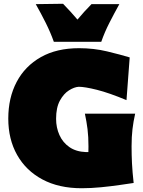

<svg xmlns="http://www.w3.org/2000/svg" viewBox="-20 -985 762 1020"><path d="M414 15Q292.5 15 205.2 -31.8Q118 -78.5 71 -161.8Q24 -245 24 -355Q24 -465.5 68.5 -549.8Q113 -634 197 -681.5Q281 -729 400 -729Q478 -729 548.8 -712Q619.5 -695 669 -680L652 -453Q560 -491.5 495.2 -507.8Q430.5 -524 398 -524Q374.5 -522.5 346.5 -505Q318.5 -487.5 298.2 -450.5Q278 -413.5 278 -354Q278 -307 295.8 -267.5Q313.5 -228 348.8 -203.5Q384 -179 437 -177Q443.5 -177 449.5 -177Q450 -192 450 -207Q450 -259 445 -299Q440 -339 431 -381H698Q688.5 -339 683.8 -299Q679 -259 679 -207Q679 -162 681.2 -116.8Q683.5 -71.5 690 -13Q662.5 -9 616.2 -2.2Q570 4.5 516.5 9.8Q463 15 414 15ZM266 -763Q248 -813.5 223 -863.5Q198 -913.5 170 -963L315 -965Q355.5 -923.5 391.5 -881Q427 -923.5 466 -963H614Q586.5 -913.5 561 -863.5Q535.5 -813.5 518 -763Z"/></svg>

Font: Commissioner Flair Black
Style: Regular
Weight: 900
Designer: Kostas Bartsokas
Foundry: Kostas Bartsokas
Version: Version 1.000; ttfautohint (v1.8.3)